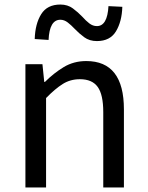

<svg xmlns="http://www.w3.org/2000/svg" viewBox="-20 -826 651 846"><path d="M526 0H435V-332Q435 -409 410.5 -443Q386 -477 332 -477Q290 -477 256.5 -456Q223 -435 183 -394V0H92V-543H167L175 -465H178Q217 -504 261 -530.5Q305 -557 360 -557Q526 -557 526 -344ZM407 -645Q374 -645 351 -662Q328 -679 309 -699Q294 -715 278.5 -727Q263 -739 246 -739Q198 -739 194 -650L133 -654Q135 -721 161.5 -763.5Q188 -806 246 -806Q278 -806 301 -789Q324 -772 343 -752Q358 -735 373.5 -723Q389 -711 407 -711Q453 -711 458 -799L519 -796Q517 -731 491 -688Q465 -645 407 -645Z"/></svg>

Font: Source Han Sans & Saira Hybrid
Style: Regular
Weight: 400
Designer: Ryoko NISHIZUKA 西塚涼子 (kana & ideographs); Paul D. Hunt (Latin, Greek & Cyrillic); Wenlong ZHANG 张文龙 (bopomofo); Sandoll 
Foundry: Adobe Systems Incorporated
Version: Version 1.00;August 2, 2021;FontCreator 13.0.0.2675 64-bit